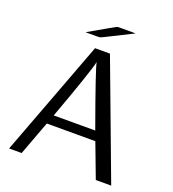

<svg xmlns="http://www.w3.org/2000/svg" viewBox="-151 -964 969 1078"><g transform="rotate(20 333.5 -425.0)"><path d="M27 0 288 -694H377L637 0H545L468 -204H178L102 0ZM199 -260H447Q329 -587 323 -624Q310 -563 199 -260ZM207 -760Q356 -846 362 -848Q367 -850 376 -850H474L316 -771L294 -761L279 -760Z"/></g></svg>

Font: CMU Sans Serif
Style: Medium
Weight: 500
Version: Version 0.7.0